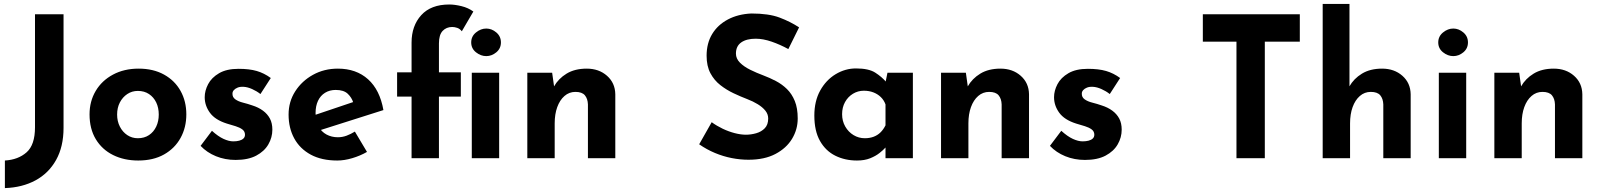

<svg xmlns="http://www.w3.org/2000/svg" viewBox="-20 -809 8185 982"><path d="M305 -155Q305 -59 267 9Q229 77 161.5 113.5Q94 150 5 153V12Q73 8 116 -30Q159 -68 159 -158V-736H305Z M438 -224Q438 -291 469.5 -344Q501 -397 558 -427.5Q615 -458 689 -458Q764 -458 819 -427.5Q874 -397 903.5 -344Q933 -291 933 -224Q933 -157 903.5 -103.5Q874 -50 819 -19Q764 12 687 12Q615 12 558.5 -16Q502 -44 470 -97Q438 -150 438 -224ZM579 -223Q579 -189 593 -161.5Q607 -134 631 -118Q655 -102 685 -102Q718 -102 742 -118Q766 -134 779 -161.5Q792 -189 792 -223Q792 -258 779 -285Q766 -312 742 -328Q718 -344 685 -344Q655 -344 631 -328Q607 -312 593 -285Q579 -258 579 -223Z M1185 9Q1131 9 1084.5 -10Q1038 -29 1006 -63L1064 -140Q1096 -111 1123.5 -98.5Q1151 -86 1173 -86Q1190 -86 1203.5 -89.5Q1217 -93 1225 -100.5Q1233 -108 1233 -120Q1233 -137 1219.5 -147Q1206 -157 1185 -163.5Q1164 -170 1140 -177Q1080 -196 1053.5 -232.5Q1027 -269 1027 -312Q1027 -345 1044.5 -378.5Q1062 -412 1100.5 -434.5Q1139 -457 1200 -457Q1255 -457 1293 -446Q1331 -435 1365 -410L1312 -328Q1293 -343 1269.5 -353.5Q1246 -364 1226 -365Q1208 -366 1195.5 -361Q1183 -356 1176 -348Q1169 -340 1169 -331Q1168 -312 1183.5 -301Q1199 -290 1223 -284Q1247 -278 1270 -270Q1302 -260 1325 -243Q1348 -226 1360.5 -202.5Q1373 -179 1373 -146Q1373 -106 1352.5 -70.5Q1332 -35 1290.5 -13Q1249 9 1185 9Z M1705 12Q1625 12 1569.5 -18Q1514 -48 1485 -101Q1456 -154 1456 -223Q1456 -289 1490 -342Q1524 -395 1581 -426.5Q1638 -458 1708 -458Q1802 -458 1862.5 -403.5Q1923 -349 1941 -246L1601 -138L1570 -214L1816 -297L1787 -284Q1779 -310 1758.5 -329.5Q1738 -349 1697 -349Q1666 -349 1642.5 -334.5Q1619 -320 1606.5 -293.5Q1594 -267 1594 -231Q1594 -190 1609 -162.5Q1624 -135 1650 -121Q1676 -107 1708 -107Q1731 -107 1752.5 -115Q1774 -123 1795 -136L1857 -32Q1822 -12 1781.5 0Q1741 12 1705 12Z M2085 0V-315H2011V-439H2085V-591Q2085 -677 2134.5 -731.5Q2184 -786 2278 -786Q2306 -786 2340.5 -777.5Q2375 -769 2401 -750L2342 -649Q2332 -662 2318.5 -666.5Q2305 -671 2293 -671Q2263 -671 2244 -651Q2225 -631 2225 -587V-439H2337V-315H2225V0ZM2393 -437H2533V0H2393ZM2390 -592Q2390 -623 2414.5 -643Q2439 -663 2467 -663Q2495 -663 2518.5 -643Q2542 -623 2542 -592Q2542 -561 2518.5 -541.5Q2495 -522 2467 -522Q2439 -522 2414.5 -541.5Q2390 -561 2390 -592Z M2804 -437 2815 -359 2813 -366Q2836 -407 2878 -432.5Q2920 -458 2981 -458Q3043 -458 3084.5 -421.5Q3126 -385 3127 -327V0H2987V-275Q2986 -304 2971.5 -321.5Q2957 -339 2923 -339Q2891 -339 2867 -318Q2843 -297 2830 -261Q2817 -225 2817 -178V0H2677V-437Z M4012 -558Q3970 -581 3926.5 -596Q3883 -611 3845 -611Q3798 -611 3771 -592Q3744 -573 3744 -535Q3744 -509 3764.5 -488.5Q3785 -468 3817.5 -452Q3850 -436 3885 -423Q3917 -411 3948.5 -394.5Q3980 -378 4005 -353.5Q4030 -329 4045 -292.5Q4060 -256 4060 -203Q4060 -147 4031 -99Q4002 -51 3946 -21.5Q3890 8 3808 8Q3766 8 3722.5 -0.5Q3679 -9 3637 -26.5Q3595 -44 3556 -71L3620 -184Q3646 -165 3676.5 -150.5Q3707 -136 3738 -128Q3769 -120 3795 -120Q3821 -120 3847.5 -127.5Q3874 -135 3891.5 -153Q3909 -171 3909 -203Q3909 -225 3894.5 -243Q3880 -261 3855.5 -276Q3831 -291 3802 -302Q3768 -315 3732 -332Q3696 -349 3664.5 -373.5Q3633 -398 3613.5 -434.5Q3594 -471 3594 -524Q3594 -588 3622.5 -635Q3651 -682 3703 -709.5Q3755 -737 3823 -740Q3912 -740 3967.5 -719Q4023 -698 4067 -669Z M4363 12Q4302 12 4252.5 -12.5Q4203 -37 4174 -88Q4145 -139 4145 -218Q4145 -292 4175 -346Q4205 -400 4254 -429.5Q4303 -459 4358 -459Q4423 -459 4456.5 -437.5Q4490 -416 4512 -390L4506 -373L4519 -437H4649V0H4509V-95L4520 -65Q4518 -65 4508 -53.5Q4498 -42 4478.5 -26.5Q4459 -11 4430.5 0.5Q4402 12 4363 12ZM4403 -102Q4428 -102 4448 -109.5Q4468 -117 4483 -131.5Q4498 -146 4509 -168V-275Q4501 -297 4485 -312.5Q4469 -328 4447 -336.5Q4425 -345 4398 -345Q4368 -345 4342.5 -329.5Q4317 -314 4302 -287Q4287 -260 4287 -225Q4287 -190 4303 -162Q4319 -134 4345.5 -118Q4372 -102 4403 -102Z M4920 -437 4931 -359 4929 -366Q4952 -407 4994 -432.5Q5036 -458 5097 -458Q5159 -458 5200.5 -421.5Q5242 -385 5243 -327V0H5103V-275Q5102 -304 5087.5 -321.5Q5073 -339 5039 -339Q5007 -339 4983 -318Q4959 -297 4946 -261Q4933 -225 4933 -178V0H4793V-437Z M5529 9Q5475 9 5428.5 -10Q5382 -29 5350 -63L5408 -140Q5440 -111 5467.5 -98.5Q5495 -86 5517 -86Q5534 -86 5547.5 -89.5Q5561 -93 5569 -100.5Q5577 -108 5577 -120Q5577 -137 5563.5 -147Q5550 -157 5529 -163.5Q5508 -170 5484 -177Q5424 -196 5397.5 -232.5Q5371 -269 5371 -312Q5371 -345 5388.5 -378.5Q5406 -412 5444.5 -434.5Q5483 -457 5544 -457Q5599 -457 5637 -446Q5675 -435 5709 -410L5656 -328Q5637 -343 5613.5 -353.5Q5590 -364 5570 -365Q5552 -366 5539.5 -361Q5527 -356 5520 -348Q5513 -340 5513 -331Q5512 -312 5527.5 -301Q5543 -290 5567 -284Q5591 -278 5614 -270Q5646 -260 5669 -243Q5692 -226 5704.5 -202.5Q5717 -179 5717 -146Q5717 -106 5696.5 -70.5Q5676 -35 5634.5 -13Q5593 9 5529 9Z M6132 -736H6628V-596H6449V0H6304V-596H6132Z M6745 0V-789H6882V-349L6881 -366Q6904 -407 6946 -432.5Q6988 -458 7049 -458Q7111 -458 7152.5 -421.5Q7194 -385 7195 -327V0H7055V-275Q7054 -304 7039.5 -321.5Q7025 -339 6991 -339Q6959 -339 6935 -318Q6911 -297 6898 -261Q6885 -225 6885 -178V0Z M7339 -437H7479V0H7339ZM7336 -592Q7336 -623 7360.5 -643Q7385 -663 7413 -663Q7441 -663 7464.5 -643Q7488 -623 7488 -592Q7488 -561 7464.5 -541.5Q7441 -522 7413 -522Q7385 -522 7360.5 -541.5Q7336 -561 7336 -592Z M7750 -437 7761 -359 7759 -366Q7782 -407 7824 -432.5Q7866 -458 7927 -458Q7989 -458 8030.5 -421.5Q8072 -385 8073 -327V0H7933V-275Q7932 -304 7917.5 -321.5Q7903 -339 7869 -339Q7837 -339 7813 -318Q7789 -297 7776 -261Q7763 -225 7763 -178V0H7623V-437Z"/></svg>

Font: Josefin Sans Thin
Style: Bold
Weight: 700
Version: Version 2.000